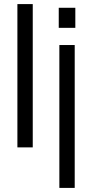

<svg xmlns="http://www.w3.org/2000/svg" viewBox="-20 -720 450 938"><path d="M65 0V-700H140V0ZM267 -584V-682H348V-584ZM270 198V-500H345V198Z"/></svg>

Font: Questrial
Style: Regular
Weight: 400
Designer: Joe Prince, Laura Meseguer
Foundry: Joe Prince, Laura Meseguer
Version: Version 2.000; ttfautohint (v1.8.3)